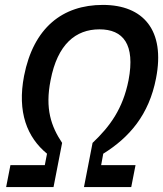

<svg xmlns="http://www.w3.org/2000/svg" viewBox="-20 -762 664 782"><path d="M385 -642.5C481.5 -642.5 531.5 -582 503.5 -435C480.5 -319.5 428.5 -247.5 357 -180L322 0H514.5L532 -89.5H392L400.5 -136C507.5 -202.5 587 -295 615.5 -443C654 -639.5 563 -742 399 -742C235 -742 116.5 -649.5 78 -453C49.5 -305 90.5 -202.5 171.5 -136L162.5 -89.5H22.5L5 0H198L233 -180C188 -247.5 163 -319.5 186 -435C214 -582 288.5 -642.5 385 -642.5Z"/></svg>

Font: Monaspace Krypton Medium
Style: Italic
Weight: 500
Italic angle: -11°
Designer: Riley Cran & the Lettermatic Team
Foundry: Lettermatic
Version: Version 1.101 (Monaspace Krypton)